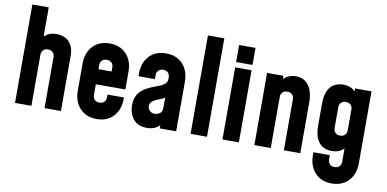

<svg xmlns="http://www.w3.org/2000/svg" viewBox="-83 -1004 2905 1441"><g transform="rotate(10 1369.0 -283.5)"><path d="M59 0V-750H184V-466L162 -495Q178 -527.5 206.5 -545.2Q235 -563 277 -563Q309.5 -563 339.8 -550Q370 -537 389.5 -505.2Q409 -473.5 409 -418V0H284V-388Q284 -410.5 271 -424.2Q258 -438 234 -438Q210 -438 197 -424.2Q184 -410.5 184 -388V0Z M682.1 13Q628.5 13 589.2 -10.2Q550 -33.5 528.5 -75Q507 -116.5 507 -172V-378Q507 -433.3 528.5 -475.1Q550 -517 589.2 -540Q628.5 -563 682.1 -563Q762.5 -563 809.8 -512.2Q857 -461.5 857 -378V-243H616V-358H732V-388Q732 -410.7 719 -424.3Q706 -438 682 -438Q658 -438 645 -424.3Q632 -410.7 632 -388V-162Q632 -139.7 645 -125.9Q658 -112 682 -112Q706 -112 719 -125.9Q732 -139.7 732 -162V-182H857V-172Q857 -89.1 809.8 -38Q762.5 13 682.1 13Z M1065 13Q997.5 13 962.2 -29.2Q927 -71.5 927 -136.5Q927 -174 938 -200Q949 -226 967.2 -243.8Q985.5 -261.5 1008 -274Q1033.5 -288.5 1060.5 -298.2Q1087.5 -308 1110.5 -317.8Q1133.5 -327.5 1147.8 -341.5Q1162 -355.5 1162 -378V-388Q1162 -410.5 1149 -424.2Q1136 -438 1112 -438Q1088 -438 1075 -424.2Q1062 -410.5 1062 -388V-358H937V-378Q937 -461.5 984.5 -512.2Q1032 -563 1112 -563Q1165.5 -563 1204.8 -540Q1244 -517 1265.5 -475.2Q1287 -433.5 1287 -378V0H1162V-86L1184 -58Q1168.5 -23.5 1137.8 -5.2Q1107 13 1065 13ZM1106 -102Q1127 -102 1144.5 -114.5Q1162 -127 1162 -159V-236Q1149 -224.5 1130 -218.2Q1111 -212 1091 -202Q1071 -192.5 1061.5 -180.8Q1052 -169 1052 -152Q1052 -132.5 1065.5 -117.2Q1079 -102 1106 -102Z M1397 0V-750H1522V0Z M1640 0V-550H1765V0ZM1640 -590V-720H1765V-590Z M1883 0V-550H2008V-463L1985 -488Q2001.5 -525.5 2031.5 -544.2Q2061.5 -563 2101 -563Q2163.5 -563 2198.2 -516.8Q2233 -470.5 2233 -388V0H2108V-388Q2108 -410.5 2095 -424.2Q2082 -438 2058 -438Q2034 -438 2021 -424.2Q2008 -410.5 2008 -388V0Z M2503.8 183Q2424 183 2376.5 132Q2329 80.9 2329 -2V-24H2454V8Q2454 30.3 2467 44.1Q2480 58 2504 58Q2528 58 2541 44.1Q2554 30.3 2554 8V-154L2576 -125Q2560.5 -93 2531.8 -75Q2503 -57 2461 -57Q2428.5 -57 2398.2 -71.5Q2368 -86 2348.5 -123.8Q2329 -161.5 2329 -232V-388Q2329 -458.5 2348.5 -496.5Q2368 -534.5 2398.2 -548.8Q2428.5 -563 2461 -563Q2503 -563 2531.8 -545.2Q2560.5 -527.5 2576 -495L2554 -466V-550H2679V0Q2679 54.8 2657.2 96.1Q2635.5 137.5 2596.2 160.2Q2557 183 2503.8 183ZM2504 -182Q2527.8 -182 2540.9 -195.8Q2554 -209.5 2554 -232V-388Q2554 -410.7 2541 -424.3Q2528 -438 2504 -438Q2480 -438 2467 -424.3Q2454 -410.7 2454 -388V-232Q2454 -209.7 2467 -195.9Q2480 -182 2504 -182Z"/></g></svg>

Font: Mohave Light
Style: Regular
Weight: 300
Designer: Gumpita Rahayu
Foundry: Tokotype
Version: Version 2.003